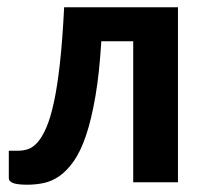

<svg xmlns="http://www.w3.org/2000/svg" viewBox="-20 -505 566 532"><path d="M473.1 -484.9V0H349.1V-390.6H260.7Q255.4 -302.2 244.4 -238.3Q233.4 -174.3 218.5 -130.1Q203.6 -85.9 184.8 -59.1Q166 -32.2 145.3 -17.6Q124.5 -2.9 101.8 2Q79.1 6.8 56.2 6.8Q28.3 6.8 16.4 2.2Q4.4 -2.4 4.4 -11.2V-87.4H31.2Q44.9 -87.4 58.3 -92Q71.8 -96.7 84.5 -111.1Q97.2 -125.5 108.6 -152.1Q120.1 -178.7 129.6 -222.9Q139.2 -267.1 146.2 -331.3Q153.3 -395.5 157.7 -484.9Z"/></svg>

Font: Carlito
Style: Bold
Weight: 700
Designer: Lukasz Dziedzic
Foundry: tyPoland Lukasz Dziedzic
Version: Version 1.104